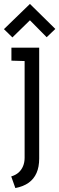

<svg xmlns="http://www.w3.org/2000/svg" viewBox="-30 -743 301 975"><path d="M251 -596 122 -723 -10 -595 33 -553 122 -640 207 -554ZM169 62V-501H28V-435L95 -433V58Q95 82 87 101Q79 120 64.5 133Q50 146 27 153L48 212Q89 204 115.5 185Q142 166 155.5 135.5Q169 105 169 62Z"/></svg>

Font: Advent Pro Medium
Style: Regular
Weight: 500
Designer: VivaRado, Andreas Kalpakidis
Foundry: VivaRado, Andreas Kalpakidis
Version: Version 3.000